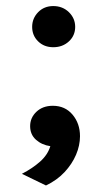

<svg xmlns="http://www.w3.org/2000/svg" viewBox="-20 -472 321 618"><path d="M128 125 50.5 87.5Q84.5 70 109 48.2Q133.5 26.5 142 -1.5Q114.5 -5.5 95.8 -22.2Q77 -39 77 -66Q77 -93 97.2 -112.2Q117.5 -131.5 150 -131.5Q189.5 -131.5 213.5 -103Q237.5 -74.5 237.5 -33.5Q237.5 -4 224.8 26Q212 56 187.8 82Q163.5 108 128 125ZM83.5 -385.5Q83.5 -413 102.8 -432.8Q122 -452.5 151.5 -452.5Q181.5 -452.5 201.8 -432.8Q222 -413 222 -385.5Q222 -357.5 201.8 -338.8Q181.5 -320 151.5 -320Q122 -320 102.8 -338.8Q83.5 -357.5 83.5 -385.5Z"/></svg>

Font: Karla Medium
Style: Regular
Weight: 500
Designer: Jonathan Pinhorn
Version: Version 2.001